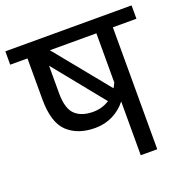

<svg xmlns="http://www.w3.org/2000/svg" viewBox="-144 -804 891 919"><g transform="rotate(-20 301.5 -344.5)"><path d="M623 -621H503V0H419V-274Q391 -238 350 -217.5Q309 -197 260 -197Q172 -197 120 -245.5Q68 -294 68 -413V-621H-20V-689H623ZM182 -621 406 -346Q413 -356 418 -369L419 -368V-621ZM277 -273Q323 -273 360 -297L153 -553V-413Q153 -335 185 -304Q217 -273 277 -273Z"/></g></svg>

Font: FiraGO
Style: Regular
Weight: 400
Designer: bBox Type
Foundry: bBox Type GmbH
Version: Version 1.001;April 20, 2020;FontCreator 12.0.0.2555 64-bit